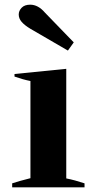

<svg xmlns="http://www.w3.org/2000/svg" viewBox="-20 -800 414 820"><path d="M110 -677Q85 -692 72.5 -706.5Q60 -721 60 -738Q60 -754 72.5 -767Q85 -780 109 -780Q143 -780 172 -746L295 -619L270 -584ZM32 -17Q62 -27 110 -39V-454Q79 -460 42 -473V-484L263 -506V-38Q299 -31 341 -17V0H32Z"/></svg>

Font: Trirong
Style: Bold
Weight: 700
Designer: Katatrad Team
Foundry: CadsonDemak
Version: Version 1.001